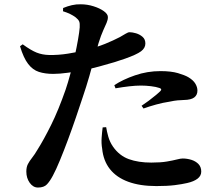

<svg xmlns="http://www.w3.org/2000/svg" viewBox="-20 -829 1040 891"><path d="M272.3 -776.8 272.9 -791.8Q293.5 -800.4 313.6 -805Q333.8 -809.7 355.2 -809.1Q385.7 -808.9 414.3 -799.8Q443 -790.8 461.8 -777.3Q480.7 -763.7 480.7 -749.8Q480.7 -737 474.7 -723.2Q468.8 -709.4 459 -687.9Q449.1 -666.4 437.1 -628.2Q431 -607.6 419.9 -566.7Q408.9 -525.8 394.7 -476Q380.4 -426.2 364.1 -378.6Q350.2 -336.3 332.5 -284.5Q314.8 -232.7 295.6 -181Q276.4 -129.3 258.2 -85.3Q240.1 -41.2 225.3 -13.8Q211.9 11.6 197.9 26.5Q184 41.3 156.2 41.3Q133.6 41.3 117.9 19.3Q102.2 -2.7 102.2 -32.7Q102.2 -53.5 109.4 -67.4Q116.6 -81.3 128.7 -96.6Q140.8 -111.8 154.6 -135.4Q182.7 -179.9 217 -248.7Q251.2 -317.6 284.4 -412.7Q295.5 -445.4 306.4 -486.1Q317.3 -526.8 326.7 -568.5Q336 -610.2 342.1 -645.5Q348.3 -680.8 349.9 -701.9Q351.1 -720.9 347.4 -729.6Q343.8 -738.3 331.2 -748.4Q319.6 -757.1 305.2 -764.1Q290.7 -771.1 272.3 -776.8ZM85.4 -623.3Q123.9 -595.3 150.1 -584.9Q176.4 -574.5 207.8 -573.8Q252.1 -573 296.2 -580.2Q340.2 -587.3 370.8 -595.1Q428.2 -609.4 467.8 -625.5Q507.4 -641.7 536.6 -657.1Q551.7 -665.8 563.1 -672.6Q574.5 -679.5 581.2 -679.5Q594.1 -679.5 611.3 -674.5Q628.5 -669.4 641.5 -658.1Q654.6 -646.8 654.6 -627.2Q654.6 -606 634.6 -591Q614.5 -575.9 560.3 -556.7Q543 -550.3 510.5 -540.3Q478 -530.4 439.7 -520.2Q401.3 -509.9 364.2 -502.4Q334.7 -496.9 295.5 -491.5Q256.4 -486.1 227.1 -486.1Q189.4 -486.1 160.7 -495.3Q131.9 -504.5 110.6 -532.3Q89.2 -560 72.9 -614.4ZM516 -419.2 510.5 -433.8Q549.8 -459.9 606.6 -479.4Q663.4 -499 724.4 -499Q773.7 -499 805.7 -489.7Q837.6 -480.3 853.7 -470.9Q876.7 -457.3 886.4 -441Q896.2 -424.7 896.2 -408.6Q896.2 -388.1 881.4 -376.8Q866.7 -365.6 833.5 -365Q820.2 -364.8 804.4 -363.3Q788.5 -361.9 768.5 -357.5Q735.6 -352.6 704.1 -343.8Q672.6 -335.1 645.9 -325.5L637 -338.2Q652.1 -348 670.5 -361.7Q688.9 -375.5 704.5 -388.6Q720.1 -401.8 724.9 -407.1Q733.3 -416.3 720.2 -420.6Q704.8 -426.1 680.6 -429Q656.4 -431.9 634.1 -431.9Q610.2 -431.9 580.2 -428.5Q550.2 -425.1 516 -419.2ZM472.7 -238.8 456.4 -237.8Q453.6 -217.1 451.7 -190.3Q449.8 -163.4 454.1 -139Q459.5 -83.2 490 -44.4Q520.6 -5.6 574.9 14.4Q629.3 34.5 705.6 34.5Q756.1 34.5 790.7 30.2Q825.3 25.8 848.8 20.3Q879.4 13.4 896.7 0.2Q913.9 -13 913.9 -32.6Q913.9 -54.4 900.9 -67.8Q887.8 -81.2 867.8 -87.4Q847.8 -93.5 827.8 -93.5Q818.4 -93.5 801 -89Q783.6 -84.5 754.9 -79.5Q726.2 -74.5 682 -74.5Q621.8 -74.5 577.6 -90.6Q533.5 -106.7 504.1 -148.9Q489.4 -170.4 482.4 -195.3Q475.5 -220.2 472.7 -238.8Z"/></svg>

Font: Noto Serif HK
Style: Regular
Weight: 200
Designer: Ryoko NISHIZUKA 西塚涼子 (kana & ideographs); Frank Grießhammer (Latin, Greek & Cyrillic); Wenlong ZHANG 张文龙 (bopomofo); San
Foundry: Adobe
Version: Version 2.001;hotconv 1.1.0;makeotfexe 2.6.0